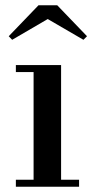

<svg xmlns="http://www.w3.org/2000/svg" viewBox="-20 -706 358 726"><path d="M211 -460V-26.5H279V0H40V-26.5H107V-433.5H40V-460ZM26 -555.5 13 -569 125.5 -686H196.5L309 -569L295.5 -555.5L160.5 -634Z"/></svg>

Font: Bodoni Moda 9pt Medium
Style: Regular
Weight: 500
Designer: Owen Earl
Foundry: indestructible type
Version: Version 2.005